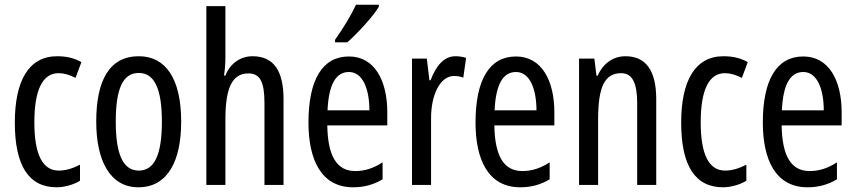

<svg xmlns="http://www.w3.org/2000/svg" viewBox="-20 -786 3637 816"><path d="M221 10C251 10 292 0 320 -18V-86C289 -70 259 -61 230 -61C161 -61 126 -129 126 -266C126 -404 161 -475 229 -475C252 -475 276 -468 301 -455L326 -522C298 -538 265 -547 223 -547C101 -547 43 -441 43 -265C43 -82 102 10 221 10Z M750 -269C750 -452 684 -547 570 -547C446 -547 389 -446 389 -269C389 -101 449 10 568 10C693 10 750 -102 750 -269ZM472 -269C472 -407 501 -476 570 -476C637 -476 668 -407 668 -269C668 -130 637 -61 570 -61C502 -61 472 -132 472 -269Z M938 -545V-760H857V0H938V-279C938 -413 967 -474 1036 -474C1085 -474 1104 -438 1104 -348V0H1185V-364C1185 -483 1145 -547 1053 -547C1003 -547 958 -517 938 -465H932C936 -489 938 -516 938 -545Z M1590 -757V-766H1493C1472 -721 1442 -671 1404 -617V-606H1456C1497 -642 1565 -715 1590 -757ZM1463 -546C1350 -546 1291 -447 1291 -265C1291 -109 1344 10 1481 10C1527 10 1568 -1 1606 -24V-96C1566 -70 1529 -59 1490 -59C1411 -59 1373 -123 1371 -253H1626V-309C1626 -442 1573 -546 1463 -546ZM1463 -480C1523 -480 1550 -405 1550 -317H1372C1377 -428 1408 -480 1463 -480Z M1915 -547C1868 -547 1833 -507 1810 -445H1805L1794 -537H1731V0H1812V-280C1811 -385 1852 -463 1909 -463C1924 -463 1937 -461 1949 -456L1961 -540C1945 -545 1930 -547 1915 -547Z M2173 -546C2060 -546 2001 -447 2001 -265C2001 -109 2054 10 2191 10C2237 10 2278 -1 2316 -24V-96C2276 -70 2239 -59 2200 -59C2121 -59 2083 -123 2081 -253H2336V-309C2336 -442 2283 -546 2173 -546ZM2173 -480C2233 -480 2260 -405 2260 -317H2082C2087 -428 2118 -480 2173 -480Z M2638 -547C2587 -547 2543 -517 2520 -464H2515L2506 -537H2441V0H2522V-279C2522 -417 2550 -475 2620 -475C2668 -475 2688 -432 2688 -348V0H2769V-364C2769 -488 2724 -547 2638 -547Z M3053 10C3083 10 3124 0 3152 -18V-86C3121 -70 3091 -61 3062 -61C2993 -61 2958 -129 2958 -266C2958 -404 2993 -475 3061 -475C3084 -475 3108 -468 3133 -455L3158 -522C3130 -538 3097 -547 3055 -547C2933 -547 2875 -441 2875 -265C2875 -82 2934 10 3053 10Z M3394 -546C3281 -546 3222 -447 3222 -265C3222 -109 3275 10 3412 10C3458 10 3499 -1 3537 -24V-96C3497 -70 3460 -59 3421 -59C3342 -59 3304 -123 3302 -253H3557V-309C3557 -442 3504 -546 3394 -546ZM3394 -480C3454 -480 3481 -405 3481 -317H3303C3308 -428 3339 -480 3394 -480Z"/></svg>

Font: Noto Sans Thai Looped ExtraCondensed
Style: Regular
Weight: 400
Width: 2
Designer: Sasikarn Vongin, Ben Mitchell
Foundry: The Fontpad Ltd
Version: Version 1.001